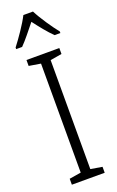

<svg xmlns="http://www.w3.org/2000/svg" viewBox="-179 -990 628 1033"><g transform="rotate(-20 134.5 -473.5)"><path d="M162 -947H107C85 -903 39 -837 8 -797V-788H42C70 -816 105 -861 135 -898C164 -860 197 -818 228 -788H261V-797C234 -830 185 -901 162 -947ZM228 0V-34L162 -45V-669L228 -680V-714H40V-680L107 -669V-45L40 -34V0Z"/></g></svg>

Font: Noto Sans Thai Looped Condensed Light
Style: Regular
Weight: 300
Width: 3
Designer: Sasikarn Vongin, Ben Mitchell
Foundry: The Fontpad Ltd
Version: Version 1.001